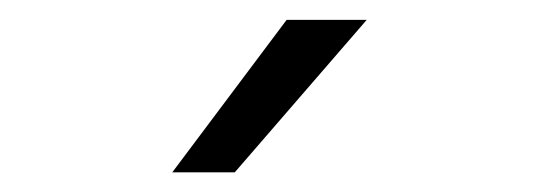

<svg xmlns="http://www.w3.org/2000/svg" viewBox="-20 -684 540 192"><path d="M266.6 -664.1H346.7L214.8 -511.7H152.3Z"/></svg>

Font: BabelStone Coelbren y Beirdd
Style: Regular
Weight: 400
Designer: Andrew West
Foundry: BabelStone
Version: Version 1.00;September 27, 2022